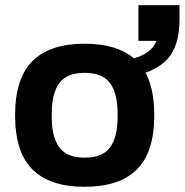

<svg xmlns="http://www.w3.org/2000/svg" viewBox="-20 -706 710 738"><path d="M305 12Q172 12 105 -54.5Q38 -121 38 -263Q38 -405 105 -471.5Q172 -538 305 -538Q439 -538 506 -471.5Q573 -405 573 -263Q573 -121 506 -54.5Q439 12 305 12ZM305 -100Q374 -100 403 -139.5Q432 -179 432 -255V-271Q432 -347 403 -386.5Q374 -426 305 -426Q237 -426 208 -386.5Q179 -347 179 -271V-255Q179 -179 208 -139.5Q237 -100 305 -100ZM459 -407V-475Q526 -484 558.5 -515Q591 -546 591 -606L670 -632Q670 -525 619 -474Q568 -423 459 -407ZM512 -549V-686H670V-632L630 -549Z"/></svg>

Font: Archivo VF Beta
Style: Regular
Weight: 400
Designer: Hector Gatti
Foundry: Omnibus-Type
Version: Version 1.002